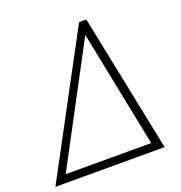

<svg xmlns="http://www.w3.org/2000/svg" viewBox="-160 -840 896 952"><g transform="rotate(-20 288.0 -364.0)"><path d="M-28.8 0 360.8 -727.5H398.9L547.4 0ZM40.5 -41.5H491.7L368.7 -653.8H366.2Z"/></g></svg>

Font: Inter 28pt ExtraLight
Style: Italic
Weight: 250
Italic angle: -9.3988°
Designer: Rasmus Andersson
Foundry: rsms
Version: Version 4.001;git-66647c0bb